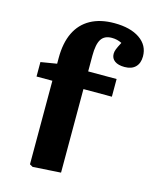

<svg xmlns="http://www.w3.org/2000/svg" viewBox="-118 -861 763 949"><g transform="rotate(15 263.5 -386.5)"><path d="M141.5 9 125.5 0V-427.5H44.5V-501.5L126.5 -515V-545Q126.5 -621.5 152 -674.3Q177.5 -727 227.2 -754.5Q277 -782 348.5 -782Q431 -782 479 -749Q527 -716 527 -659.5Q527 -624.5 507.5 -605Q488 -585.5 452 -585.5Q419.5 -585.5 401.5 -598.5Q383.5 -611.5 383.5 -635Q383.5 -646 388.3 -658.5Q393 -671 406.5 -696.5Q394.5 -702.5 382 -705.5Q369.5 -708.5 355 -708.5Q317.5 -708.5 301 -682.7Q284.5 -657 284.5 -598.5V-518H430V-427.5H284.5V0Z"/></g></svg>

Font: Literata Variable Black
Style: Regular
Weight: 900
Designer: Latin by Veronika Burian and Jose Scaglione. Greek by Irene Vlachou. Cyrillic by Vera Evstafieva.
Foundry: TypeTogether
Version: Version 3.021